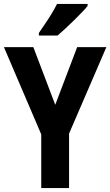

<svg xmlns="http://www.w3.org/2000/svg" viewBox="-20 -953 559 973"><path d="M260 -422 371 -714H519L330 -276V0H189V-272L0 -714H149ZM424 -923Q413 -909 394.5 -890Q376 -871 354.5 -849.5Q333 -828 311.5 -808.5Q290 -789 272 -773H177V-786Q194 -811 211 -836Q228 -861 243 -886Q258 -911 269 -933H424Z"/></svg>

Font: Noto Sans Khmer Condensed
Style: Bold
Weight: 700
Width: 3
Designer: Danh Hong and the Monotype Design Team
Foundry: Monotype Imaging Inc.
Version: Version 2.004